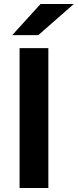

<svg xmlns="http://www.w3.org/2000/svg" viewBox="-20 -941 390 961"><path d="M78 0V-700H222V0ZM41 -765 183 -921H349.5L171.5 -765Z"/></svg>

Font: Overpass ExtraBold
Style: Regular
Weight: 800
Designer: Delve Withrington, Dave Bailey, Thomas Jockin
Foundry: Delve Fonts LLC
Version: Version 4.000; ttfautohint (v1.8.3)